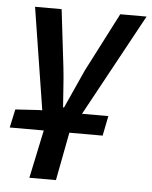

<svg xmlns="http://www.w3.org/2000/svg" viewBox="-51 -534 609 770"><g transform="rotate(5 254.0 -148.5)"><path d="M96 194 137 0H0L16 -74L112 -80H124L59 -491H166L194 -254Q198 -217 200.5 -177Q203 -137 206 -99H210Q227 -136 245 -176.5Q263 -217 280 -254L402 -491H508L284 -80H390L374 0H240L203 194Z"/></g></svg>

Font: Source Sans 3 Semibold
Style: Italic
Weight: 600
Italic angle: -11°
Designer: Paul D. Hunt
Foundry: Adobe
Version: Version 3.052;hotconv 1.1.0;makeotfexe 2.6.0